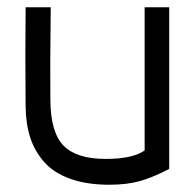

<svg xmlns="http://www.w3.org/2000/svg" viewBox="-20 -490 535 523"><path d="M374 -470.2H440.9V-29.8Q395.5 -6.3 360.6 3.4Q325.7 13.2 277.8 13.2Q216.8 13.2 172.1 -2.7Q127.4 -18.6 101.3 -47.6Q75.2 -76.7 62.7 -114.3Q50.3 -151.9 49.8 -199.2Q48.3 -335 49.8 -470.2H118.2Q116.2 -301.3 117.2 -217.8Q117.7 -129.4 153.1 -93.3Q188.5 -57.1 268.1 -57.1Q340.8 -57.1 374 -80.1Z"/></svg>

Font: Kreadon
Style: Regular
Weight: 400
Designer: kohakuno
Foundry: StudioGnu
Version: Version 1.000;Glyphs 3.1.2 (3151)